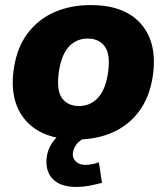

<svg xmlns="http://www.w3.org/2000/svg" viewBox="-20 -539 657 757"><path d="M15 0ZM282 11Q146 11 80.5 -65Q15 -141 35 -272Q48 -354 90 -409Q132 -464 195.5 -491.5Q259 -519 337 -519Q473 -519 537.5 -443Q602 -367 582 -236Q569 -154 527.5 -99Q486 -44 423 -16.5Q360 11 282 11ZM292 -121Q334 -121 364 -151Q394 -181 405 -246Q417 -322 394 -354.5Q371 -387 326 -387Q283 -387 253.5 -357Q224 -327 213 -262Q201 -186 223.5 -153.5Q246 -121 292 -121ZM280 198Q223 198 193 171.5Q163 145 163 99Q163 49 197 9.5Q231 -30 283 -48L326 0Q294 12 280.5 31.5Q267 51 267 70Q267 88 281 99.5Q295 111 316 111Q330 111 342.5 108.5Q355 106 370 101L382 182Q350 190 328 194Q306 198 280 198Z"/></svg>

Font: Winston ExtraBold
Style: Italic
Weight: 800
Italic angle: -9°
Designer: Original fonts by Vernon Adams / Changes by Cristiano Sobral
Foundry: Original fonts by Vernon Adams / Changes by Cristiano Sobral
Version: Version 2.503;July 17, 2020;FontCreator 13.0.0.2655 64-bit